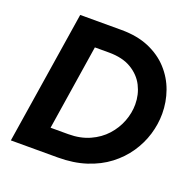

<svg xmlns="http://www.w3.org/2000/svg" viewBox="-124 -825 951 949"><g transform="rotate(20 351.5 -350.0)"><path d="M30 0 140 -700H357Q440 -700 502 -673.5Q564 -647 605.5 -601.5Q647 -556 667.5 -498.5Q688 -441 688 -379Q688 -324 671.5 -269.5Q655 -215 622 -166.5Q589 -118 540 -80.5Q491 -43 425 -21.5Q359 0 277 0ZM193 -126H286Q349 -126 398 -148Q447 -170 480 -206.5Q513 -243 530 -287.5Q547 -332 547 -377Q547 -429 524.5 -473.5Q502 -518 455.5 -546Q409 -574 337 -574H263Z"/></g></svg>

Font: MuseoModerno Thin SemiBold
Style: Italic
Weight: 600
Italic angle: -9°
Version: Version 1.003